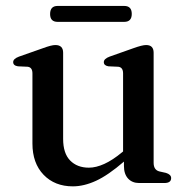

<svg xmlns="http://www.w3.org/2000/svg" viewBox="-20 -632 650 663"><path d="M92 -136.5V-378.5Q92 -399.5 75.5 -401.5L42 -403Q25.5 -405.5 25.5 -417.5Q25.5 -429 45.5 -436.5L128 -465.5Q157.5 -476.5 171 -476.5Q198 -476.5 198 -450V-152.5Q198 -102.5 222.2 -77.8Q246.5 -53 287 -53Q311.5 -53 340.2 -66Q369 -79 402 -106.5L405 -109V-378.5Q405 -399.5 388.5 -401.5L354.5 -403Q338.5 -405.5 338.5 -417.5Q338.5 -429 358.5 -436.5L440.5 -465.5Q471 -476.5 484.5 -476.5Q510.5 -476.5 510.5 -450V-70Q510.5 -45 530.5 -40L553 -35Q571 -29.5 571 -17Q571 0 547.5 0H460.5Q436.5 0 422.2 -15.5Q408 -31 408 -59V-74Q353.5 -27 311.8 -7.8Q270 11.5 231.5 11.5Q169 11.5 130.5 -28.5Q92 -68.5 92 -136.5ZM153 -583.5Q153 -611.5 179 -611.5H409Q435 -611.5 435 -584Q435 -556.5 409 -556.5H179Q153 -556.5 153 -583.5Z"/></svg>

Font: Fraunces 9pt S000
Style: Regular
Weight: 400
Version: Version 1.000; ttfautohint (v1.8.3)